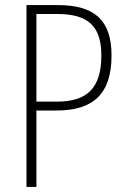

<svg xmlns="http://www.w3.org/2000/svg" viewBox="-20 -734 497 754"><path d="M207 -714H84V0H123V-300H202C346 -300 418 -365 418 -516C418 -658 348 -714 207 -714ZM205 -679C323 -679 378 -634 378 -516C378 -384 318 -335 204 -335H123V-679Z"/></svg>

Font: Noto Sans Malayalam Condensed ExtraLight
Style: Regular
Weight: 200
Width: 3
Designer: Jelle Bosma - Monotype Design Team
Foundry: Monotype Imaging Inc.
Version: Version 2.104